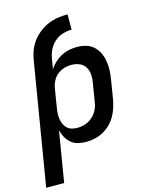

<svg xmlns="http://www.w3.org/2000/svg" viewBox="-143 -822 879 1114"><g transform="rotate(-15 296.5 -265.0)"><path d="M-7 205 114 -524Q118 -553 128.5 -582Q139 -611 157.5 -636.5Q176 -662 201.5 -682Q227 -702 255.5 -714Q284 -726 313.5 -730.5Q343 -735 373 -735V-643Q355 -643 336.5 -639.5Q318 -636 301 -628Q284 -620 269.5 -607Q255 -594 244.5 -578Q234 -562 228 -544.5Q222 -527 219 -509L209 -450Q223 -471 242 -488.5Q261 -506 283.5 -517.5Q306 -529 329.5 -533.5Q353 -538 377 -538Q405 -538 431.5 -530Q458 -522 477 -504Q496 -486 507 -461.5Q518 -437 522 -410Q526 -383 524.5 -354.5Q523 -326 518 -298L500 -188Q495 -163 487 -138Q479 -113 465 -89.5Q451 -66 431 -47Q411 -28 387 -15.5Q363 -3 337.5 2.5Q312 8 286 8Q261 8 237.5 2Q214 -4 196.5 -19Q179 -34 168 -54.5Q157 -75 151 -98L101 205ZM258 -84Q274 -84 290 -87Q306 -90 321 -97.5Q336 -105 349 -116.5Q362 -128 371.5 -142Q381 -156 386.5 -171.5Q392 -187 394 -203L412 -313Q417 -338 415 -362.5Q413 -387 401 -407Q389 -427 366.5 -436.5Q344 -446 319 -446Q304 -446 289.5 -443.5Q275 -441 260.5 -434.5Q246 -428 233.5 -418Q221 -408 212.5 -395Q204 -382 198.5 -368Q193 -354 191 -339L173 -229Q170 -212 169 -195Q168 -178 170.5 -161.5Q173 -145 179.5 -130Q186 -115 197.5 -104Q209 -93 225 -88.5Q241 -84 258 -84Z"/></g></svg>

Font: Iosevka Curly SmBdEx
Style: Italic
Weight: 600
Width: 7
Italic angle: -9°
Monospace: yes
Designer: Belleve Invis
Foundry: Belleve Invis
Version: Version 11.1.0; ttfautohint (v1.8.3)